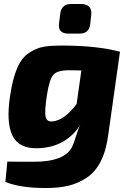

<svg xmlns="http://www.w3.org/2000/svg" viewBox="-20 -740 647 965"><path d="M380 -571H325Q269 -571 277 -624L283 -674Q291 -720 337 -720H389Q414 -720 427.5 -706.5Q441 -693 439 -668L433 -617Q427 -571 380 -571ZM583 -480 525 -69Q515 13 487.5 68.5Q460 124 416 153Q372 182 324 193.5Q276 205 212 205Q79 205 7 174L17 72Q49 73 150 73Q306 73 343 -3Q351 -19 362 -56Q373 -93 384 -112Q310 0 173 5Q76 9 43 -57.5Q10 -124 31 -260Q44 -346 66.5 -398Q89 -450 125.5 -474Q162 -498 197 -504.5Q232 -511 292 -511Q466 -511 583 -480ZM389 -386 327 -387Q268 -387 248 -364Q228 -341 216 -263Q203 -178 209.5 -152Q216 -126 246 -130Q305 -137 365 -217Z"/></svg>

Font: Exo 2.0 Extra Bold
Style: Italic
Weight: 800
Italic angle: -8°
Designer: Natanael Gama
Version: Version 1.001;PS 001.001;hotconv 1.0.70;makeotf.lib2.5.58329